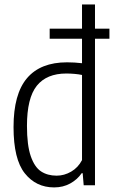

<svg xmlns="http://www.w3.org/2000/svg" viewBox="-20 -828 512 858"><path d="M469 -655H404.5V0H354L349.5 -54H345Q326 -26 294 -8.2Q262 9.5 222 9.5Q141 9.5 90.8 -53.5Q40.5 -116.5 40.5 -260Q40.5 -408 100.8 -478.8Q161 -549.5 279.5 -549.5Q313 -549.5 346.5 -545.5V-655H202V-700H346.5V-808H404.5V-700H469ZM346.5 -493Q333 -496 313.2 -497.8Q293.5 -499.5 276.5 -499.5Q188.5 -499.5 144.5 -444.8Q100.5 -390 100.5 -265.5Q100.5 -179 117.5 -130Q134.5 -81 163.5 -62Q192.5 -43 233 -43Q267 -43 298 -61Q329 -79 346.5 -112.5Z"/></svg>

Font: Encode Sans Condensed Light
Style: Regular
Weight: 300
Width: 3
Designer: Multiple Designers
Foundry: Impallari Type
Version: Version 2.000